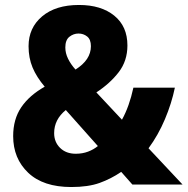

<svg xmlns="http://www.w3.org/2000/svg" viewBox="-20 -743 755 773"><path d="M298 -723Q387 -723 440 -680Q493 -637 493 -560Q493 -498 458 -452.5Q423 -407 368 -371L471 -261Q486 -288 497.5 -320.5Q509 -353 517 -390H684Q671 -327 644 -263Q617 -199 578 -146L715 0H513L468 -51Q427 -23 381 -6.5Q335 10 267 10Q154 10 93.5 -47.5Q33 -105 33 -195Q33 -263 65.5 -311Q98 -359 160 -394Q127 -433 111 -471.5Q95 -510 95 -557Q95 -631 149.5 -677Q204 -723 298 -723ZM296 -608Q276 -608 259.5 -595Q243 -582 243 -552Q243 -529 254 -506.5Q265 -484 284 -463Q346 -502 346 -557Q346 -584 331 -596Q316 -608 296 -608ZM245 -300Q198 -262 198 -207Q198 -171 222 -147.5Q246 -124 285 -124Q312 -124 334.5 -132.5Q357 -141 374 -155Z"/></svg>

Font: Noto Sans Devanagari SemiCondensed ExtraBold
Style: Regular
Weight: 800
Width: 4
Designer: Jelle Bosma - Monotype Design Team
Foundry: Monotype Imaging Inc.
Version: Version 2.004; ttfautohint (v1.8.4.7-5d5b)